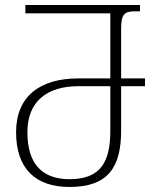

<svg xmlns="http://www.w3.org/2000/svg" viewBox="-20 -734 645 764"><path d="M257 10C413 10 462 -72 462 -215V-391H557V-422H462V-621C462 -680 477 -689 519 -689H537V-714H81V-681H419V-422H292C138 -422 44 -350 44 -208C44 -64 120 10 257 10ZM257 -21C143 -21 89 -87 89 -208C89 -332 169 -391 292 -391H419V-214C419 -93 383 -21 257 -21Z"/></svg>

Font: Noto Serif Georgian ExtraLight
Style: Regular
Weight: 200
Designer: Monotype Design Team, Akaki Razmadze
Foundry: Google LLC
Version: Version 2.003